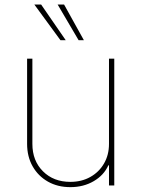

<svg xmlns="http://www.w3.org/2000/svg" viewBox="-20 -798 608 826"><path d="M448.9 -179V-545.5H471.6V0H448.9V-86.6H446Q426.8 -44 383 -18.5Q339.1 7.1 282.7 7.1Q228 7.1 186.1 -16.7Q144.2 -40.5 120.4 -82.4Q96.6 -124.3 96.6 -179V-545.5H119.3V-179Q119.3 -106.5 164.8 -61.1Q210.2 -15.6 282.7 -15.6Q331 -15.6 368.4 -36.6Q405.9 -57.5 427.4 -94.5Q448.9 -131.4 448.9 -179ZM240.1 -625 127.8 -778.4H157L262.8 -625ZM318.2 -625 228 -778.4H255.7L340.9 -625Z"/></svg>

Font: Inter Thin BETA
Style: Regular
Weight: 100
Designer: Rasmus Andersson
Foundry: rsms
Version: Version 3.011;git-f93a4a705